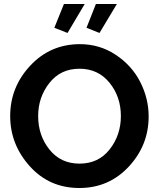

<svg xmlns="http://www.w3.org/2000/svg" viewBox="-20 -936 796 961"><path d="M404 -916 318 -771 252 -797 300 -916ZM565 -916 478 -771 413 -797 460 -916ZM377 5Q227 5 129 -104Q31 -213 31 -355Q31 -500 131.5 -607.5Q232 -715 380 -715Q479 -715 559.5 -661.5Q640 -608 682 -525.5Q724 -443 724 -353Q724 -209 624.5 -102Q525 5 377 5ZM171 -355Q171 -258 227.5 -187.5Q284 -117 378 -117Q473 -117 529 -188.5Q585 -260 585 -355Q585 -452 528 -522Q471 -592 378 -592Q283 -592 227 -520.5Q171 -449 171 -355Z"/></svg>

Font: Raleway
Style: Bold
Weight: 700
Designer: Matt McInerney, Pablo Impallari, Rodrigo Fuenzalida
Foundry: Matt McInerney, Pablo Impallari, Rodrigo Fuenzalida
Version: Version 3.000